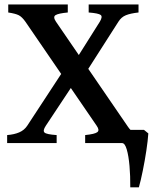

<svg xmlns="http://www.w3.org/2000/svg" viewBox="-20 -635 687 852"><path d="M594.7 -579.6Q559.1 -575.7 538.6 -567.4Q518.1 -559.1 505.4 -538.6L317.4 -244.6L283.7 -317.9L422.9 -538.6Q436.5 -561 426.8 -568.6Q417 -576.2 373.5 -579.6V-615.2H594.7ZM357.9 0V-35.6Q400.9 -40 411.9 -48.6Q422.9 -57.1 409.2 -76.7L92.8 -538.6Q77.6 -560.1 63.2 -567.4Q48.8 -574.7 16.6 -579.6V-615.2H280.8V-579.6Q239.3 -575.7 226.6 -567.9Q213.9 -560.1 228.5 -538.6L548.3 -71.8Q560.1 -54.7 573.7 -47.1Q587.4 -39.6 616.2 -35.6V0ZM183.1 -76.7Q168.9 -55.2 177.5 -46.9Q186 -38.6 231.4 -35.6V0H11.7V-35.6Q43 -38.1 65.2 -47.6Q87.4 -57.1 100.6 -76.7L291 -367.2L319.3 -282.2ZM619.1 -58.6 638.2 -43Q636.2 -11.7 629.4 33.4Q622.6 78.6 613.5 123Q604.5 167.5 596.2 196.3H558.1Q558.6 146.5 554.7 101.6Q550.8 56.6 542.5 28.3Q534.2 0 522 0L541.5 -58.6Z"/></svg>

Font: Gentium Plus
Style: Bold
Weight: 700
Designer: Victor Gaultney, Annie Olsen, Iska Routamaa, Becca Hirsbrunner
Foundry: SIL International
Version: Version 6.101